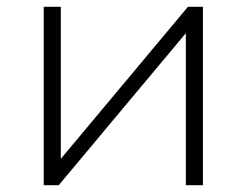

<svg xmlns="http://www.w3.org/2000/svg" viewBox="-20 -542 722 562"><path d="M108 0V-522H158V-77L530 -522H574V0H524V-445L152 0Z"/></svg>

Font: Modern
Style: Regular
Weight: 300
Designer: Julieta Ulanovsky
Foundry: Julieta Ulanovsky
Version: Version 8.000